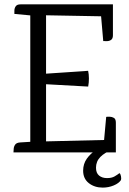

<svg xmlns="http://www.w3.org/2000/svg" viewBox="-20 -697 592 878"><path d="M190.6 -627.1V-360.1L383 -373.2Q386.5 -357.9 386.6 -338.6Q386.7 -319.3 383.2 -301.1L190.6 -311.8V-50.5L456 -56.9L465.6 -162.5Q470.6 -163.5 481.3 -163.3Q492.1 -163.1 501 -157.8Q509.8 -152.6 509.8 -136.1V0H41.6Q42.4 -5 42.6 -15.4Q42.8 -25.7 49 -35.2Q55.3 -44.7 72.9 -45.7L118.5 -48.5V-626.6L45.7 -633.4Q45.7 -638.4 45.8 -648.9Q45.9 -659.4 51.9 -668.2Q57.8 -677.1 74.2 -677.1H496.4V-535.6Q496.4 -519.9 487.5 -514.3Q478.6 -508.6 467.9 -508.9Q457.1 -509.2 452.1 -509.2L442.3 -622.5ZM477.3 -36.9 495.2 -12.9Q458.7 0.5 438.8 20.8Q419 41.2 419 70Q419 94.2 433 105.8Q446.9 117.4 469.5 117.4Q490.8 117.4 504.1 109.6Q517.4 101.8 526.2 94.8Q531.2 97.8 533.2 108.9Q535.2 119.9 533.2 126.4Q523.2 141.4 499.8 151.1Q476.4 160.9 449.6 160.9Q412.3 160.9 386.2 140.5Q360.2 120 360.2 83.5Q360.2 52.3 377.2 28.3Q394.2 4.4 421.2 -12.3Q448.3 -28.9 477.3 -36.9Z"/></svg>

Font: Karma Variable Light
Style: Regular
Weight: 300
Designer: Joana Correia
Foundry: Indian Type Foundry
Version: Version 3.000